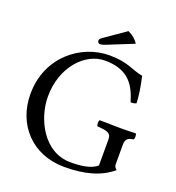

<svg xmlns="http://www.w3.org/2000/svg" viewBox="-147 -938 979 1065"><g transform="rotate(20 342.5 -405.0)"><path d="M377 -658C210 -658 37 -527 37 -307C37 -127 161 10 352 10C470 10 563 -15 631 -73C620 -82 615 -90 615 -101V-217C615 -252 632 -262 661 -265C667 -271 667 -295 661 -301C637 -300 612 -299 572 -299C539 -299 492 -300 448 -301C442 -295 442 -271 448 -265C503 -261 530 -257 530 -217V-64C496 -32 429 -26 375 -26C217 -26 133 -195 133 -327C133 -502 247 -622 363 -622C508 -622 549 -539 575 -453C586 -452 597 -454 608 -459C606 -501 601 -541 585 -613C525 -623 488 -658 377 -658ZM429 -820 305 -734C292 -725 290 -720 290 -713C290 -705 296 -698 305 -698C314 -698 326 -701 347 -710L491 -768C478 -789 458 -807 429 -820Z"/></g></svg>

Font: Libertinus Serif
Style: Regular
Weight: 400
Designer: Philipp H. Poll, Khaled Hosny
Foundry: Caleb Maclennan
Version: Version 7.050;RELEASE